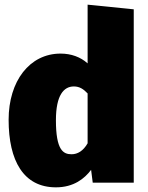

<svg xmlns="http://www.w3.org/2000/svg" viewBox="-20 -784 636 824"><path d="M356 -764V-512C326 -539 286 -554 240 -554C107 -554 17 -436 17 -270C17 -94 81 20 220 20C297 20 343 -18 371 -55L378 0H554V-744ZM287 -122C251 -122 220 -140 220 -268C220 -376 254 -413 297 -413C321 -413 338 -402 356 -383V-169C337 -136 313 -122 287 -122Z"/></svg>

Font: Fira Sans Heavy
Style: Regular
Weight: 900
Designer: bBox Type GmbH & Carrois Corporate GbR & Edenspiekermann AG
Foundry: bBox Type GmbH & Carrois Corporate GbR & Edenspiekermann AG
Version: Version 4.300;PS 004.300;hotconv 1.0.88;makeotf.lib2.5.64775